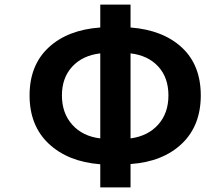

<svg xmlns="http://www.w3.org/2000/svg" viewBox="-20 -786 890 831"><path d="M545 -555V-187Q620 -197 664.5 -246.5Q709 -296 709 -373Q709 -450 665 -498Q621 -546 545 -555ZM414 -187V-555Q337 -546 292.5 -497.5Q248 -449 248 -373Q248 -296 293 -246Q338 -196 414 -187ZM545 -766V-667Q686 -656 767.5 -580Q849 -504 849 -373Q849 -242 767 -164Q685 -86 545 -76V25H414V-75Q274 -86 191 -164Q108 -242 108 -373Q108 -504 190.5 -580.5Q273 -657 414 -667V-766Z"/></svg>

Font: NotoSansHansBold
Style: Bold
Weight: 700
Designer: Ryoko NISHIZUKA  (kana & ideographs); Paul D. Hunt (Latin, Greek & Cyrillic); Wenlong ZHANG  (bopomofo); Sandoll Communi
Foundry: Adobe Systems Incorporated
Version: Version 1.00;December 8, 2021;FontCreator 13.0.0.2675 64-bit